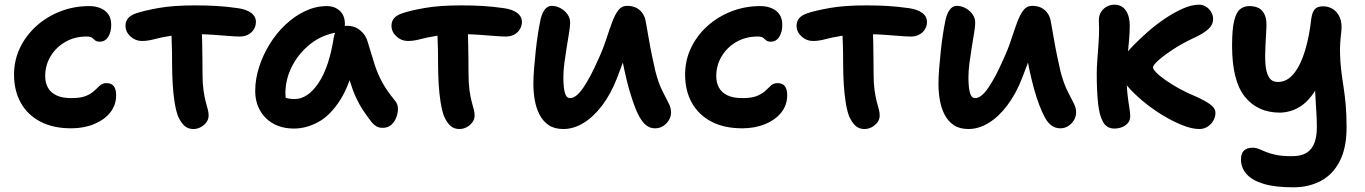

<svg xmlns="http://www.w3.org/2000/svg" viewBox="-20 -539 5831 820"><path d="M284 9Q206 9 151.5 -20Q97 -49 68.5 -100.5Q40 -152 40 -220Q40 -282 65.5 -335Q91 -388 135.5 -428Q180 -468 238 -490.5Q296 -513 361 -513Q388 -513 409.5 -504Q431 -495 443 -477.5Q455 -460 455 -432Q455 -402 442 -381.5Q429 -361 406 -361Q393 -361 386.5 -366.5Q380 -372 373.5 -377.5Q367 -383 349 -383Q299 -383 259 -360Q219 -337 196 -298.5Q173 -260 173 -214Q173 -186 184.5 -165Q196 -144 220.5 -132Q245 -120 285 -120Q325 -120 347.5 -129.5Q370 -139 383 -151.5Q396 -164 407 -174Q418 -184 435 -184Q456 -184 466 -171Q476 -158 476 -132Q476 -91 451.5 -59.5Q427 -28 383 -9.5Q339 9 284 9Z M586 -364Q558 -364 537 -383.5Q516 -403 516 -429Q516 -448 527 -461Q538 -474 561 -482Q596 -494 658.5 -505Q721 -516 813 -516Q864 -516 906 -513.5Q948 -511 997 -504Q1032 -499 1052.5 -484Q1073 -469 1073 -445Q1073 -429 1064.5 -414.5Q1056 -400 1040.5 -391.5Q1025 -383 1004 -383Q986 -383 955.5 -385.5Q925 -388 889.5 -390.5Q854 -393 819 -393Q751 -393 708.5 -386Q666 -379 638.5 -371.5Q611 -364 586 -364ZM806 12Q783 12 768 -1.5Q753 -15 741 -41Q732 -64 726 -100.5Q720 -137 717.5 -180.5Q715 -224 715 -265Q715 -326 713 -370Q711 -414 711 -442L842 -449Q841 -439 842 -414Q843 -389 843.5 -355.5Q844 -322 844.5 -287Q845 -252 845 -222Q845 -183 849 -154.5Q853 -126 858 -106.5Q863 -87 867 -73Q871 -59 871 -46Q871 -29 861 -16Q851 -3 836.5 4.5Q822 12 806 12Z M1236 10Q1186 10 1149 -10Q1112 -30 1091 -66.5Q1070 -103 1070 -151Q1070 -201 1086.5 -252.5Q1103 -304 1132 -351Q1161 -398 1200 -434.5Q1239 -471 1284 -492Q1329 -513 1376 -513Q1409 -513 1431 -493Q1453 -473 1453 -436Q1453 -421 1444.5 -412.5Q1436 -404 1422 -401Q1356 -391 1306 -351.5Q1256 -312 1227.5 -256.5Q1199 -201 1199 -141Q1199 -120 1202.5 -102.5Q1206 -85 1217 -58L1154 -149Q1178 -130 1195.5 -123Q1213 -116 1238 -116Q1294 -116 1340 -184Q1386 -252 1406 -382Q1410 -404 1425 -416.5Q1440 -429 1461 -429Q1495 -429 1519 -409Q1543 -389 1551 -358Q1566 -308 1579 -266.5Q1592 -225 1612.5 -187.5Q1633 -150 1667 -109Q1679 -95 1679.5 -76Q1680 -57 1672.5 -37.5Q1665 -18 1650.5 -5.5Q1636 7 1615 7Q1598 7 1587.5 0.5Q1577 -6 1569 -15Q1548 -42 1531 -67.5Q1514 -93 1500 -123.5Q1486 -154 1474 -193.5Q1462 -233 1452 -286L1499 -289Q1475 -178 1433 -112Q1391 -46 1339.5 -18Q1288 10 1236 10Z M1722 -364Q1694 -364 1673 -383.5Q1652 -403 1652 -429Q1652 -448 1663 -461Q1674 -474 1697 -482Q1732 -494 1794.5 -505Q1857 -516 1949 -516Q2000 -516 2042 -513.5Q2084 -511 2133 -504Q2168 -499 2188.5 -484Q2209 -469 2209 -445Q2209 -429 2200.5 -414.5Q2192 -400 2176.5 -391.5Q2161 -383 2140 -383Q2122 -383 2091.5 -385.5Q2061 -388 2025.5 -390.5Q1990 -393 1955 -393Q1887 -393 1844.5 -386Q1802 -379 1774.5 -371.5Q1747 -364 1722 -364ZM1942 12Q1919 12 1904 -1.5Q1889 -15 1877 -41Q1868 -64 1862 -100.5Q1856 -137 1853.5 -180.5Q1851 -224 1851 -265Q1851 -326 1849 -370Q1847 -414 1847 -442L1978 -449Q1977 -439 1978 -414Q1979 -389 1979.5 -355.5Q1980 -322 1980.5 -287Q1981 -252 1981 -222Q1981 -183 1985 -154.5Q1989 -126 1994 -106.5Q1999 -87 2003 -73Q2007 -59 2007 -46Q2007 -29 1997 -16Q1987 -3 1972.5 4.5Q1958 12 1942 12Z M2386 12Q2348 12 2323.5 -4.5Q2299 -21 2284.5 -49Q2270 -77 2264 -111Q2258 -145 2258 -180Q2258 -210 2261 -247Q2264 -284 2268 -321.5Q2272 -359 2277 -391.5Q2282 -424 2286 -443Q2292 -478 2305 -496Q2318 -514 2336 -514Q2356 -514 2374 -504Q2392 -494 2403.5 -478Q2415 -462 2415 -443Q2415 -427 2410.5 -399.5Q2406 -372 2400.5 -338.5Q2395 -305 2390.5 -271Q2386 -237 2386 -207Q2386 -187 2388 -167Q2390 -147 2396 -133.5Q2402 -120 2415 -120Q2441 -120 2471.5 -165Q2502 -210 2534 -283Q2555 -328 2568.5 -369.5Q2582 -411 2594 -443.5Q2606 -476 2620.5 -495Q2635 -514 2658 -514Q2693 -514 2714 -494Q2735 -474 2739 -441Q2744 -414 2750.5 -375.5Q2757 -337 2765 -299Q2773 -261 2779 -235Q2792 -185 2807.5 -153.5Q2823 -122 2834.5 -100.5Q2846 -79 2846 -59Q2846 -41 2836.5 -25.5Q2827 -10 2812 -0.5Q2797 9 2778 9Q2751 9 2731.5 -11.5Q2712 -32 2696.5 -70Q2681 -108 2666 -160Q2656 -197 2647.5 -236Q2639 -275 2632 -313Q2625 -351 2621 -384L2679 -392Q2674 -374 2665.5 -346Q2657 -318 2644 -282.5Q2631 -247 2615 -205Q2589 -138 2552 -89Q2515 -40 2472.5 -14Q2430 12 2386 12Z M3150 9Q3072 9 3017.5 -20Q2963 -49 2934.5 -100.5Q2906 -152 2906 -220Q2906 -282 2931.5 -335Q2957 -388 3001.5 -428Q3046 -468 3104 -490.5Q3162 -513 3227 -513Q3254 -513 3275.5 -504Q3297 -495 3309 -477.5Q3321 -460 3321 -432Q3321 -402 3308 -381.5Q3295 -361 3272 -361Q3259 -361 3252.5 -366.5Q3246 -372 3239.5 -377.5Q3233 -383 3215 -383Q3165 -383 3125 -360Q3085 -337 3062 -298.5Q3039 -260 3039 -214Q3039 -186 3050.5 -165Q3062 -144 3086.5 -132Q3111 -120 3151 -120Q3191 -120 3213.5 -129.5Q3236 -139 3249 -151.5Q3262 -164 3273 -174Q3284 -184 3301 -184Q3322 -184 3332 -171Q3342 -158 3342 -132Q3342 -91 3317.5 -59.5Q3293 -28 3249 -9.5Q3205 9 3150 9Z M3452 -364Q3424 -364 3403 -383.5Q3382 -403 3382 -429Q3382 -448 3393 -461Q3404 -474 3427 -482Q3462 -494 3524.5 -505Q3587 -516 3679 -516Q3730 -516 3772 -513.5Q3814 -511 3863 -504Q3898 -499 3918.5 -484Q3939 -469 3939 -445Q3939 -429 3930.5 -414.5Q3922 -400 3906.5 -391.5Q3891 -383 3870 -383Q3852 -383 3821.5 -385.5Q3791 -388 3755.5 -390.5Q3720 -393 3685 -393Q3617 -393 3574.5 -386Q3532 -379 3504.5 -371.5Q3477 -364 3452 -364ZM3672 12Q3649 12 3634 -1.5Q3619 -15 3607 -41Q3598 -64 3592 -100.5Q3586 -137 3583.5 -180.5Q3581 -224 3581 -265Q3581 -326 3579 -370Q3577 -414 3577 -442L3708 -449Q3707 -439 3708 -414Q3709 -389 3709.5 -355.5Q3710 -322 3710.5 -287Q3711 -252 3711 -222Q3711 -183 3715 -154.5Q3719 -126 3724 -106.5Q3729 -87 3733 -73Q3737 -59 3737 -46Q3737 -29 3727 -16Q3717 -3 3702.5 4.5Q3688 12 3672 12Z M4116 12Q4078 12 4053.5 -4.5Q4029 -21 4014.5 -49Q4000 -77 3994 -111Q3988 -145 3988 -180Q3988 -210 3991 -247Q3994 -284 3998 -321.5Q4002 -359 4007 -391.5Q4012 -424 4016 -443Q4022 -478 4035 -496Q4048 -514 4066 -514Q4086 -514 4104 -504Q4122 -494 4133.5 -478Q4145 -462 4145 -443Q4145 -427 4140.5 -399.5Q4136 -372 4130.5 -338.5Q4125 -305 4120.5 -271Q4116 -237 4116 -207Q4116 -187 4118 -167Q4120 -147 4126 -133.5Q4132 -120 4145 -120Q4171 -120 4201.5 -165Q4232 -210 4264 -283Q4285 -328 4298.5 -369.5Q4312 -411 4324 -443.5Q4336 -476 4350.5 -495Q4365 -514 4388 -514Q4423 -514 4444 -494Q4465 -474 4469 -441Q4474 -414 4480.5 -375.5Q4487 -337 4495 -299Q4503 -261 4509 -235Q4522 -185 4537.5 -153.5Q4553 -122 4564.5 -100.5Q4576 -79 4576 -59Q4576 -41 4566.5 -25.5Q4557 -10 4542 -0.5Q4527 9 4508 9Q4468 9 4443 -36.5Q4418 -82 4396 -160Q4386 -197 4377.5 -236Q4369 -275 4362 -313Q4355 -351 4351 -384L4409 -392Q4401 -364 4385.5 -316Q4370 -268 4345 -205Q4319 -138 4282 -89Q4245 -40 4202.5 -14Q4160 12 4116 12Z M5102 12Q5070 12 5028 -5Q4986 -22 4942 -49Q4898 -76 4860 -108Q4822 -140 4797 -169Q4780 -187 4770.5 -206.5Q4761 -226 4761 -245Q4761 -261 4767 -276.5Q4773 -292 4788 -308Q4798 -322 4823.5 -348Q4849 -374 4882.5 -403.5Q4916 -433 4954.5 -459Q4993 -485 5031 -502Q5069 -519 5101 -519Q5118 -519 5131.5 -510Q5145 -501 5153 -487Q5161 -473 5161 -458Q5161 -432 5138.5 -413Q5116 -394 5085 -380Q5031 -355 4990 -328Q4949 -301 4926.5 -280.5Q4904 -260 4904 -251Q4904 -244 4918 -229.5Q4932 -215 4957.5 -197Q4983 -179 5016.5 -160.5Q5050 -142 5089 -126Q5109 -117 5128 -106.5Q5147 -96 5159 -84Q5171 -72 5171 -57Q5171 -40 5162 -24Q5153 -8 5137.5 2Q5122 12 5102 12ZM4739 10Q4707 10 4691 -18Q4675 -46 4669.5 -98.5Q4664 -151 4664 -225Q4664 -250 4666.5 -283Q4669 -316 4671.5 -351Q4674 -386 4674 -416Q4674 -424 4673.5 -433.5Q4673 -443 4673 -452Q4673 -474 4683 -489Q4693 -504 4708.5 -511.5Q4724 -519 4739 -519Q4771 -519 4788 -494.5Q4805 -470 4805 -429Q4805 -398 4801.5 -361.5Q4798 -325 4794.5 -289Q4791 -253 4791 -225Q4791 -175 4795 -139.5Q4799 -104 4803 -80.5Q4807 -57 4807 -43Q4807 -25 4797 -13.5Q4787 -2 4772 4Q4757 10 4739 10Z M5503 261Q5425 261 5376 246Q5327 231 5303.5 204Q5280 177 5280 142Q5280 92 5329 92Q5345 92 5357.5 97.5Q5370 103 5387 110Q5404 117 5430 122.5Q5456 128 5498 128Q5538 128 5561 113Q5584 98 5594 70.5Q5604 43 5604 5Q5604 -29 5602 -58Q5600 -87 5598.5 -117Q5597 -147 5595 -182.5Q5593 -218 5593 -264L5635 -231Q5615 -178 5591.5 -143.5Q5568 -109 5542.5 -90.5Q5517 -72 5492 -65Q5467 -58 5446 -58Q5351 -58 5296.5 -126Q5242 -194 5242 -343Q5242 -415 5251 -451Q5260 -487 5276.5 -500Q5293 -513 5315 -513Q5355 -513 5372.5 -490.5Q5390 -468 5389 -429Q5387 -386 5384.5 -343Q5382 -300 5384.5 -265.5Q5387 -231 5399 -210Q5411 -189 5438 -189Q5477 -189 5506 -225Q5535 -261 5553.5 -322.5Q5572 -384 5580 -457Q5584 -487 5595 -499.5Q5606 -512 5632 -512Q5654 -512 5673 -500Q5692 -488 5702.5 -463.5Q5713 -439 5708 -400Q5702 -350 5703 -311.5Q5704 -273 5708 -239.5Q5712 -206 5717.5 -171.5Q5723 -137 5727 -94.5Q5731 -52 5731 5Q5731 93 5701.5 150Q5672 207 5620.5 234Q5569 261 5503 261Z"/></svg>

Font: Shantell Sans SemiBold
Style: Regular
Weight: 600
Designer: Stephen Nixon, Anya Danilova, Shantell Martin
Foundry: Arrow Type
Version: Version 1.011;[c5ecc13dd]